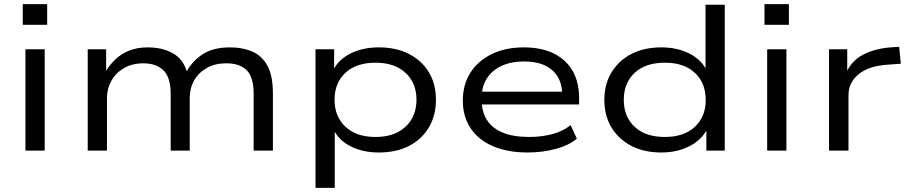

<svg xmlns="http://www.w3.org/2000/svg" viewBox="-20 -728 4388 928"><path d="M90 -608V-708H208V-608ZM103 0V-490H196V0Z M404 0V-490H493V-378H488Q508 -412 536 -439.5Q564 -467 603.5 -483Q643 -499 693 -499Q765 -499 815.5 -470.5Q866 -442 884 -379H880Q909 -433 960 -466Q1011 -499 1091 -499Q1154 -499 1201 -478Q1248 -457 1273.5 -408.5Q1299 -360 1299 -278V0H1206V-273Q1206 -355 1172.5 -388.5Q1139 -422 1074 -422Q1019 -422 979.5 -399.5Q940 -377 918.5 -339.5Q897 -302 897 -254V0H805V-273Q805 -354 770 -388Q735 -422 673 -422Q619 -422 579.5 -399Q540 -376 518.5 -338Q497 -300 497 -255V0Z M1505 180V-490H1595V-380H1587Q1610 -436 1670.5 -467.5Q1731 -499 1811 -499Q1895 -499 1957 -467Q2019 -435 2053 -378.5Q2087 -322 2087 -245Q2087 -170 2053 -112.5Q2019 -55 1957.5 -23Q1896 9 1811 9Q1731 9 1671.5 -22.5Q1612 -54 1590 -108H1598V180ZM1795 -66Q1887 -66 1940 -115.5Q1993 -165 1993 -246Q1993 -327 1940 -376Q1887 -425 1795 -425Q1702 -425 1649.5 -376Q1597 -327 1597 -246Q1597 -165 1649.5 -115.5Q1702 -66 1795 -66Z M2530 9Q2434 9 2363.5 -21Q2293 -51 2255 -107.5Q2217 -164 2217 -242Q2217 -319 2253.5 -376.5Q2290 -434 2356.5 -466.5Q2423 -499 2512 -499Q2597 -499 2656.5 -469.5Q2716 -440 2747.5 -385.5Q2779 -331 2779 -253V-223H2286V-285H2721L2698 -267Q2697 -347 2649 -389Q2601 -431 2513 -431Q2451 -431 2405 -410Q2359 -389 2333.5 -349.5Q2308 -310 2308 -255V-247Q2308 -188 2333.5 -148Q2359 -108 2410 -87Q2461 -66 2537 -66Q2597 -66 2648.5 -79.5Q2700 -93 2738 -123L2768 -58Q2731 -26 2667 -8.5Q2603 9 2530 9Z M3176 9Q3093 9 3031.5 -23Q2970 -55 2935.5 -112Q2901 -169 2901 -245Q2901 -321 2935.5 -378Q2970 -435 3031.5 -467Q3093 -499 3176 -499Q3255 -499 3314.5 -468Q3374 -437 3398 -382H3390V-705H3483V0H3394V-111H3401Q3376 -55 3315.5 -23Q3255 9 3176 9ZM3193 -66Q3286 -66 3338.5 -115Q3391 -164 3391 -245Q3391 -327 3338.5 -376Q3286 -425 3194 -425Q3100 -425 3047.5 -376Q2995 -327 2995 -245Q2995 -164 3047.5 -115Q3100 -66 3193 -66Z M3675 -608V-708H3793V-608ZM3688 0V-490H3781V0Z M3987 0V-490H4075V-371H4068Q4093 -432 4149.5 -462.5Q4206 -493 4284 -499L4326 -502L4334 -420L4265 -415Q4176 -408 4128.5 -368Q4081 -328 4081 -268V0Z"/></svg>

Font: Nunito Sans 10pt Expanded
Style: Regular
Weight: 400
Width: 7
Designer: Vernon Adams
Foundry: Vernon Adams
Version: Version 3.101;gftools[0.9.27]